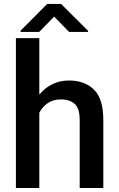

<svg xmlns="http://www.w3.org/2000/svg" viewBox="-20 -941 596 961"><path d="M176.8 -750V-467.3Q203.6 -500.5 241.5 -519.3Q279.3 -538.1 325.2 -538.1Q403.3 -538.1 450.2 -492.7Q497.1 -447.3 497.1 -339.4V0H378.9V-340.3Q378.9 -397.5 354.5 -420.4Q330.1 -443.4 284.7 -443.4Q246.1 -443.4 219.2 -425Q192.4 -406.7 176.8 -377V0H59.6V-750ZM285.6 -921.4 420.9 -786.6V-781.2H325.7L251 -857.9L176.3 -781.2H83V-787.6L216.3 -921.4Z"/></svg>

Font: Vazirmatn UI Medium
Style: Regular
Weight: 500
Designer: Saber Rastikerdar
Foundry: Saber Rastikerdar
Version: Version 33.003